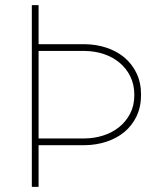

<svg xmlns="http://www.w3.org/2000/svg" viewBox="-20 -731 640 751"><path d="M130.9 -710.9V-558.1H312Q356.4 -557.6 396.5 -544.4Q436.5 -531.2 466.6 -506.1Q496.6 -481 514.2 -444.3Q531.7 -407.7 531.7 -360.4Q531.7 -313 514.2 -276.4Q496.6 -239.7 466.6 -214.8Q436.5 -189.9 396.5 -176.8Q356.4 -163.6 312 -163.1H130.9V0H104.5V-710.9ZM130.9 -531.7V-189.5H312Q349.6 -189.9 384.5 -201.2Q419.4 -212.4 446.3 -234.1Q473.1 -255.9 489.3 -287.1Q505.4 -318.4 505.4 -359.4Q505.4 -400.9 489.5 -432.6Q473.6 -464.4 447 -486.3Q420.4 -508.3 385.5 -519.8Q350.6 -531.2 312 -531.7Z"/></svg>

Font: TypoPRO Roboto Mono
Style: Regular
Weight: 250
Designer: Google
Version: Version 2.000986; 2015; ttfautohint (v1.3)